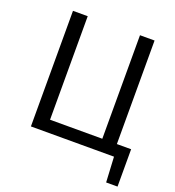

<svg xmlns="http://www.w3.org/2000/svg" viewBox="-149 -808 984 1077"><g transform="rotate(20 343.5 -269.5)"><path d="M674 -72V151H606L598 0H102V-690H190V-72H502V-690H589V-72Z"/></g></svg>

Font: Taylor Sans
Style: Regular
Weight: 400
Italic angle: -8°
Designer: Natanael Gama
Version: Version 1.001 September 8, 2015